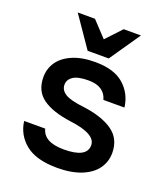

<svg xmlns="http://www.w3.org/2000/svg" viewBox="-138 -835 816 942"><g transform="rotate(20 270.0 -364.5)"><path d="M40 -150H150Q166 -85 270 -85Q390 -85 390 -150Q390 -209 254 -226Q157 -239 106 -276Q55 -313 55 -385Q55 -429 79 -464Q103 -499 151.5 -520Q200 -541 270 -541Q368 -541 419.5 -496Q471 -451 480 -380H370Q362 -411 337 -428Q312 -445 270 -445Q215 -445 190 -428.5Q165 -412 165 -385Q165 -357 192.5 -339.5Q220 -322 292 -314Q391 -301 445.5 -262Q500 -223 500 -150Q500 -104 474 -67.5Q448 -31 396 -10Q344 11 270 11Q161 11 105 -34Q49 -79 40 -150ZM105 -740H195L270 -660L345 -740H435L325 -580H215Z"/></g></svg>

Font: .
Style: 
Weight: 500
Designer: A.Korolkova, Vitaly Kuzmin
Foundry: ParaType Ltd
Version: Version 1.000; Glyphs 3.2, build 3192.0